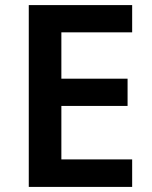

<svg xmlns="http://www.w3.org/2000/svg" viewBox="-20 -734 598 754"><path d="M499 0H93V-714H499V-607H221V-425H481V-318H221V-108H499Z"/></svg>

Font: Noto Sans Tangsa SemiBold
Style: Regular
Weight: 600
Version: Version 1.504